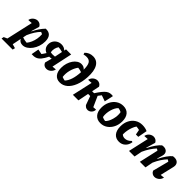

<svg xmlns="http://www.w3.org/2000/svg" viewBox="131 -1997 3439 3439"><g transform="rotate(45 1850.0 -277.5)"><path d="M-74 190 -65 145Q-27 126 0 116L113 -388Q92 -386 71.5 -385Q51 -384 30 -383Q40 -435 79 -465Q118 -495 160 -495Q189 -495 214.5 -480Q240 -465 255 -435L210 -281L215 -278Q245 -341 281 -394.5Q317 -448 361 -494Q438 -498 478 -456.5Q518 -415 518 -326Q518 -261 498 -201Q478 -141 443.5 -93.5Q409 -46 365.5 -18Q322 10 274 10Q205 10 174 -47L140 121L218 143L207 190ZM185 -98Q235 -79 297 -74Q327 -110 348.5 -159.5Q370 -209 379.5 -265Q389 -321 384 -377Q363 -389 344 -395Q264 -315 200 -169Z M505 7 532 -137 628 -118Q640 -134 652.5 -153Q665 -172 680 -195Q638 -210 613.5 -244.5Q589 -279 589 -329Q589 -375 611.5 -413Q634 -451 673.5 -473.5Q713 -496 763 -496Q828 -496 872 -451L880 -489H1010L927 -99Q966 -103 1006 -106Q996 -57 959 -24.5Q922 8 875 8Q808 8 781 -56L816 -190Q786 -183 759 -183Q721 -106 685.5 -63Q650 -20 607 -4Q564 12 505 7ZM724 -260Q772 -248 832 -257L862 -404Q835 -412 810 -416.5Q785 -421 759 -423Q710 -350 724 -260Z M1218 11Q1139 11 1095 -43Q1051 -97 1051 -194Q1051 -256 1068 -311Q1085 -366 1114.5 -408.5Q1144 -451 1182.5 -475.5Q1221 -500 1264 -500Q1326 -500 1361 -455Q1362 -561 1333.5 -608Q1305 -655 1237 -655Q1207 -655 1166 -646L1156 -679Q1219 -745 1311 -745Q1414 -745 1464.5 -659Q1515 -573 1506 -412Q1499 -286 1461 -190.5Q1423 -95 1360.5 -42Q1298 11 1218 11ZM1187 -97Q1223 -82 1258 -77Q1301 -121 1327 -199.5Q1353 -278 1359 -390Q1317 -406 1267 -411Q1221 -349 1198.5 -264.5Q1176 -180 1187 -97Z M1542 0 1629 -388Q1613 -386 1593.5 -385Q1574 -384 1546 -383Q1556 -436 1594.5 -465.5Q1633 -495 1676 -495Q1705 -495 1730 -480Q1755 -465 1771 -435L1741 -289H1791Q1835 -357 1869 -399Q1903 -441 1932.5 -462.5Q1962 -484 1994 -490Q2026 -496 2066 -491L2029 -321L1915 -361Q1893 -335 1869 -301L1958 -101Q1970 -103 1986 -104Q2002 -105 2026 -105Q2023 -65 2002.5 -37.5Q1982 -10 1953 1Q1924 12 1893 3.5Q1862 -5 1838 -35L1777 -204H1724L1683 0Z M2247 12Q2162 12 2113.5 -43.5Q2065 -99 2065 -198Q2065 -284 2099 -352.5Q2133 -421 2191.5 -460.5Q2250 -500 2324 -500Q2410 -500 2458 -445.5Q2506 -391 2506 -292Q2506 -206 2472 -137Q2438 -68 2379.5 -28Q2321 12 2247 12ZM2282 -76Q2305 -95 2324 -130Q2343 -165 2355.5 -209.5Q2368 -254 2371 -299.5Q2374 -345 2366 -385Q2328 -405 2289 -409Q2266 -389 2247 -353.5Q2228 -318 2215.5 -273.5Q2203 -229 2200 -183.5Q2197 -138 2205 -99Q2238 -81 2282 -76Z M2719 12Q2635 12 2589 -44.5Q2543 -101 2543 -204Q2543 -290 2577 -357Q2611 -424 2670.5 -462Q2730 -500 2807 -500Q2843 -500 2877 -493Q2911 -486 2936 -473L2903 -296H2843L2825 -392Q2790 -401 2750 -404Q2727 -370 2710.5 -326Q2694 -282 2685.5 -236Q2677 -190 2677 -148Q2677 -139 2678 -130Q2708 -103 2751 -103Q2818 -103 2875 -164L2897 -153Q2886 -78 2837.5 -33Q2789 12 2719 12ZM2687 -97 2685 -102Q2686 -99 2687 -97Z M2964 0 3051 -388Q3035 -387 3015.5 -385.5Q2996 -384 2968 -383Q2978 -436 3016.5 -465.5Q3055 -495 3098 -495Q3127 -495 3152.5 -480Q3178 -465 3193 -435L3142 -260L3149 -258Q3189 -339 3232.5 -400.5Q3276 -462 3313 -490Q3324 -492 3333.5 -493Q3343 -494 3350 -494Q3397 -494 3425 -469Q3453 -444 3453 -402Q3453 -394 3451.5 -384.5Q3450 -375 3447 -364L3417 -260L3424 -258Q3464 -339 3507.5 -400.5Q3551 -462 3588 -490Q3610 -493 3624 -493Q3676 -493 3705.5 -466.5Q3735 -440 3735 -394Q3735 -376 3730 -358L3669 -98Q3695 -99 3711.5 -101.5Q3728 -104 3745 -106Q3734 -53 3695 -22.5Q3656 8 3612 8Q3583 8 3558 -8Q3533 -24 3519 -56L3598 -361Q3581 -376 3561 -384Q3518 -339 3480 -280.5Q3442 -222 3410 -149L3381 0H3239L3321 -363Q3305 -376 3286 -384Q3242 -337 3204 -278.5Q3166 -220 3134 -148L3105 0Z"/></g></svg>

Font: Piazzolla
Style: Bold Italic
Weight: 700
Italic angle: -11.3°
Designer: Juan Pablo del Peral
Foundry: Huerta Tipografica
Version: Version 1.330